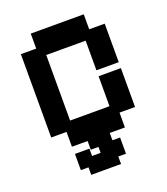

<svg xmlns="http://www.w3.org/2000/svg" viewBox="-149 -742 901 1035"><g transform="rotate(-20 301.5 -224.5)"><path d="M149 11V-74H61V-552H149V-638H453V-552H542V-331H414V-501H188V-125H414V-297H542V-74H453V11ZM195 189V146H151V53H234V95H283V82V78V61H239V-21H366V53H410V90V109V146H366V189Z"/></g></svg>

Font: Pixelify Sans
Style: Bold
Weight: 700
Designer: Stefie Justprince
Foundry: Typecalism Foundryline
Version: Version 1.000